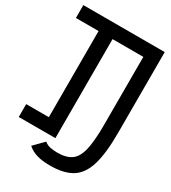

<svg xmlns="http://www.w3.org/2000/svg" viewBox="-228 -913 1056 1189"><g transform="rotate(30 300.0 -318.0)"><path d="M170 0V-800H270V0ZM8 0V-92H220V0ZM8 -708V-800H432V-708ZM164 116 232 47Q248 61 270.5 66.5Q293 72 325 72Q388 72 424 46.5Q460 21 475 -42.5Q490 -106 490 -221V-708H359V-800H590V-221Q590 -78 565 6.5Q540 91 482.5 127.5Q425 164 325 164Q270 164 231 152.5Q192 141 164 116Z"/></g></svg>

Font: Victor Mono
Style: Bold
Weight: 700
Monospace: yes
Designer: Rune Bjørnerås
Version: Version 1.561;gftools[0.9.30]